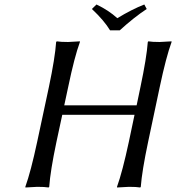

<svg xmlns="http://www.w3.org/2000/svg" viewBox="-20 -832 784 855"><path d="M605.5 -444.8Q632.8 -574.2 638.2 -645L640.6 -647.9Q657.2 -645 690.9 -645Q690.9 -645 743.7 -647.9L744.1 -645Q719.7 -578.6 691.4 -444.8L639.6 -200.2Q612.3 -70.8 606.9 0L604.5 2.9Q587.9 0 554.2 0Q554.2 0 501.5 2.9L501 0Q525.4 -67.9 553.7 -200.2L579.1 -320.8H257.3L231.4 -200.2Q204.1 -70.8 199.2 0L196.3 2.9Q179.7 0 146 0Q146 0 93.3 2.9L92.8 0Q117.2 -67.9 145.5 -200.2L197.8 -444.8Q225.1 -574.2 230 -645L232.9 -647.9Q249.5 -645 283.2 -645Q283.2 -645 335.9 -647.9V-645Q311.5 -578.6 283.7 -444.8L266.1 -362.8H588.4ZM470.2 -696.8Q443.8 -740.7 389.2 -792L409.7 -812Q463.9 -786.1 502.4 -751Q567.4 -790.5 622.6 -812L633.3 -792Q576.2 -754.4 513.2 -696.8Z"/></svg>

Font: Linux Biolinum
Style: Italic
Weight: 400
Italic angle: -12°
Designer: Philipp H. Poll
Foundry: Philipp H. Poll
Version: Version 1.1.3 ; ttfautohint (v0.9)